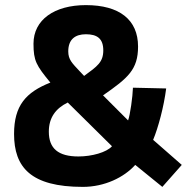

<svg xmlns="http://www.w3.org/2000/svg" viewBox="-20 -722 741 751"><path d="M247 -521C247 -568 274 -588 316 -588C360 -588 384 -571 384 -525C384 -479 361 -463 309 -425L292 -443C262 -475 247 -489 247 -521ZM287 -110C208 -110 171 -141 171 -207C171 -262 198 -298 245 -321L418 -150C397 -126 339 -110 287 -110ZM316 -702C193 -702 111 -645 111 -551C111 -484 122 -466 177 -399C81 -361 35 -309 35 -198C35 -68 100 9 304 9C389 9 465 -28 509 -77L615 9L691 -77L579 -175C599 -223 621 -305 630 -376L500 -379C499 -344 489 -272 481 -251L383 -349C481 -417 520 -450 520 -540C520 -645 447 -702 316 -702Z"/></svg>

Font: RazerF5
Style: Bold
Weight: 700
Foundry: Razer Inc.
Version: Version 2